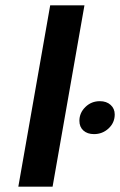

<svg xmlns="http://www.w3.org/2000/svg" viewBox="-20 -703 452 723"><path d="M169 -683H298L178 0H49ZM279 -248Q279 -278 301.5 -300Q324 -322 356 -322Q381 -322 396.5 -308Q412 -294 412 -272Q412 -241 389 -219.5Q366 -198 334 -198Q309 -198 294 -211.5Q279 -225 279 -248Z"/></svg>

Font: Fahkwang SemiBold
Style: Italic
Weight: 600
Italic angle: -10°
Version: Version 1.000; ttfautohint (v1.6)